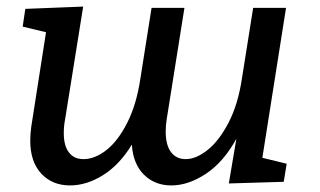

<svg xmlns="http://www.w3.org/2000/svg" viewBox="-20 -554 973 584"><path d="M778 -74 852 -56 843 -1 676 4 699 -132Q660 -61 606.5 -25.5Q553 10 501 10Q451 10 418 -22.5Q385 -55 381 -114Q343 -52 293 -21Q243 10 193 10Q139 10 105.5 -26Q72 -62 72 -126Q72 -146 75 -168L120 -456L49 -473L57 -527L233 -534L178 -191Q174 -171 174 -149Q174 -111 189.5 -90.5Q205 -70 234 -70Q268 -70 303 -97Q338 -124 366.5 -179.5Q395 -235 407 -315L441 -530H541L487 -191Q484 -172 484 -154Q484 -113 500 -91.5Q516 -70 545 -70Q576 -70 611 -97.5Q646 -125 675 -180.5Q704 -236 716 -316L750 -530H850Z"/></svg>

Font: Bitter Pro Medium
Style: Italic
Weight: 500
Italic angle: -9°
Designer: Sol Matas, and Bitter project Authors
Foundry: Sol Matas
Version: Version 1.010